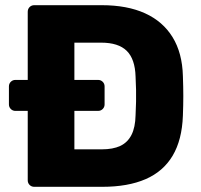

<svg xmlns="http://www.w3.org/2000/svg" viewBox="-20 -720 774 740"><path d="M112 0Q101.4 0 94.1 -7.2Q86.9 -14.5 86.9 -25.1V-292.6H39.5Q28.9 -292.6 21.6 -299.9Q14.4 -307.1 14.4 -317.8V-386.9Q14.4 -397.5 21.6 -404.7Q28.9 -412 39.5 -412H86.9V-674.5Q86.9 -685.5 94.1 -692.8Q101.4 -700 112 -700H371.9Q470.4 -700 539.1 -668.7Q607.9 -637.4 645.2 -576.6Q682.6 -515.8 684.9 -426.9Q686.5 -383.1 686.5 -349.9Q686.5 -316.6 684.9 -274.1Q681.6 -180.9 645.4 -119.9Q609.1 -59 541.1 -29.5Q473 0 374.4 0ZM266.7 -144.4H371.9Q415.6 -144.4 443.8 -157.7Q472 -171.1 486.8 -200.2Q501.5 -229.2 502.5 -276Q504.1 -305.4 504.4 -328.2Q504.8 -351 504.4 -373.9Q504.1 -396.9 502.5 -425Q500.5 -492.5 468.4 -524.1Q436.3 -555.6 370 -555.6H266.7V-412H358Q368.6 -412 375.9 -404.7Q383.1 -397.5 383.1 -386.9V-317.8Q383.1 -307.1 375.9 -299.9Q368.6 -292.6 358 -292.6H266.7Z"/></svg>

Font: Rubik Light
Style: Regular
Weight: 300
Designer: Hubert and Fischer
Foundry: Hubert and Fischer
Version: Version 2.300;gftools[0.9.30]